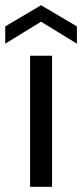

<svg xmlns="http://www.w3.org/2000/svg" viewBox="-46 -714 314 734"><path d="M69 0V-501H153V0ZM-26 -547V-613L111 -694L248 -613V-547L111 -631Z"/></svg>

Font: DM Sans 18pt
Style: Regular
Weight: 400
Designer: Colophon Foundry, Jonny Pinhorn
Foundry: Colophon Foundry
Version: Version 4.004;gftools[0.9.30]